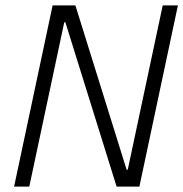

<svg xmlns="http://www.w3.org/2000/svg" viewBox="-20 -688 676 708"><path d="M32 0 174 -668H258L447 -62H451L580 -668H636L494 0H410L221 -606H217L88 0Z"/></svg>

Font: Atkinson Hyperlegible Mono ExtraLight
Style: Italic
Weight: 200
Italic angle: -12°
Monospace: yes
Designer: Elliott Scott, Megan Eiswerth, Linus Boman, Theodore Petrosky, Letters from Sweden
Foundry: Applied Design Works, Letters from Sweden
Version: Version 2.001